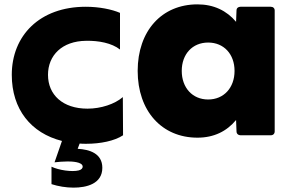

<svg xmlns="http://www.w3.org/2000/svg" viewBox="-20 -578 1344 880"><path d="M544 42 543 -133C506 -101 443 -80 381 -80C267 -80 200 -144 200 -235C200 -324 264 -390 375 -391C432 -392 492 -381 530 -351V-519C493 -535 435 -547 373 -547C161 -547 34 -414 34 -235C34 -77 122 32 264 68L230 166C248 164 268 162 290 162C306 162 359 163 359 186C359 193 353 200 341 203C310 211 249 202 216 186V266C247 276 283 282 317 282C376 282 449 265 449 191C449 125 390 107 336 104L345 80C355 81 365 81 376 81C440 81 505 68 544 42Z M885 53C960 53 1019 24 1062 -28L1064 24C1064 35 1072 42 1082 42H1221C1232 42 1239 35 1239 24V-530C1239 -540 1232 -547 1221 -547H1082C1072 -547 1064 -541 1064 -530L1062 -478C1019 -529 960 -558 885 -558C721 -558 611 -436 611 -253C611 -70 721 53 885 53ZM813 -253C813 -330 862 -383 934 -383C1006 -383 1055 -330 1055 -253C1055 -176 1006 -122 934 -122C862 -122 813 -176 813 -253Z"/></svg>

Font: LINE Seed JP_OTF ExtraBold
Style: Regular
Weight: 800
Designer: LY Corporation & Fontrix & Fontworks
Version: Version 1.013